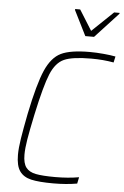

<svg xmlns="http://www.w3.org/2000/svg" viewBox="-61 -957 650 1008"><g transform="rotate(5 264.0 -453.0)"><path d="M61 -125Q61 -161 69 -211.5Q77 -262 93 -344Q126 -505 157.5 -576.5Q189 -648 238.5 -672Q288 -696 389 -696Q424 -696 462.5 -692.5Q501 -689 526 -684L519 -652Q464 -662 401 -662Q302 -662 258 -642.5Q214 -623 188 -560.5Q162 -498 129 -344Q111 -259 103 -210.5Q95 -162 95 -129Q95 -84 111.5 -62Q128 -40 163.5 -33Q199 -26 266 -26Q334 -26 391 -36L384 -2Q327 8 259 8Q183 8 142 -1.5Q101 -11 81 -39.5Q61 -68 61 -125ZM359 -777 293 -909 294 -914H320L387 -807L499 -914H528L527 -909L405 -777Z"/></g></svg>

Font: Saira Semi Condensed Thin
Style: Italic
Weight: 100
Width: 4
Italic angle: -12°
Designer: Hector Gatti with collaboration of the Omnibus-Type team
Foundry: Omnibus-Type
Version: Version 1.001; ttfautohint (v1.8)